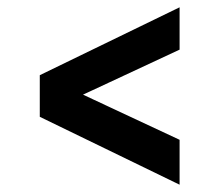

<svg xmlns="http://www.w3.org/2000/svg" viewBox="-20 -603 600 526"><path d="M472 -583V-467L133 -309L89 -330V-397ZM472 -220V-97L89 -283V-355L134 -378Z"/></svg>

Font: Roboto Serif SemiCondensed
Style: Bold
Weight: 700
Width: 4
Designer: Greg Gazdowicz
Foundry: Commercial Type
Version: Version 1.007